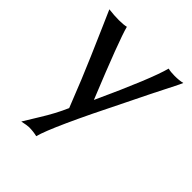

<svg xmlns="http://www.w3.org/2000/svg" viewBox="-199 -628 977 977"><g transform="rotate(45 290.0 -139.0)"><path d="M25.4 -499Q65.4 -494.1 98.1 -494.1Q130.9 -494.1 151.4 -499Q169.9 -426.8 295.9 -117.2Q427.7 -404.3 452.1 -499Q471.7 -494.1 500 -494.1Q533.2 -494.1 556.6 -500Q553.7 -491.2 529.8 -444.3Q505.9 -397.5 478.5 -342.8L420.9 -225.6Q241.2 132.8 218.8 220.7Q190.4 213.9 160.2 213.9Q148.4 213.9 112.3 221.7L163.1 138.7Q207 68.4 236.3 1Q171.9 -163.1 127.9 -263.7Q84 -364.3 63.5 -412.1Z"/></g></svg>

Font: GenEi LateMin v2
Style: Medium
Weight: 500
Designer: o_tamon (Modified)
Foundry: o_tamon / Adobe Systems Incorporated / FONT 910 / Philipp H. Poll
Version: Version 2.1;Original Version 1.004